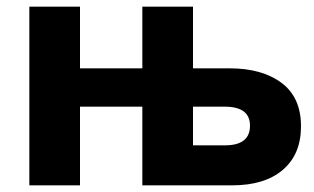

<svg xmlns="http://www.w3.org/2000/svg" viewBox="-20 -556 942 576"><path d="M407 0V-236H220V0H68V-536H220V-351H407V-536H559V-351H669Q766 -351 824.5 -307.5Q883 -264 883 -177Q883 -93 828.5 -46.5Q774 0 677 0ZM654 -236H559V-120H655Q730 -120 730 -179Q730 -236 654 -236Z"/></svg>

Font: Quicksand
Style: Bold
Weight: 700
Version: Version 3.000